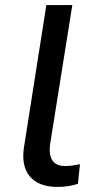

<svg xmlns="http://www.w3.org/2000/svg" viewBox="-20 -725 375 754"><path d="M205 9Q131 9 96.5 -33Q62 -75 75 -152L162 -705H264L177 -160Q173 -133 178 -113Q183 -93 197.5 -83Q212 -73 235 -73Q250 -73 264.5 -75Q279 -77 294 -80L286 -3Q267 3 248 6Q229 9 205 9Z"/></svg>

Font: Nunito Sans 7pt Medium
Style: Italic
Weight: 500
Italic angle: -9°
Designer: Vernon Adams
Foundry: Vernon Adams
Version: Version 3.101;gftools[0.9.27]